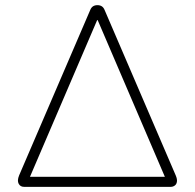

<svg xmlns="http://www.w3.org/2000/svg" viewBox="-20 -725 756 745"><path d="M54 -44 330 -686Q334 -696 341 -700.5Q348 -705 358 -705Q368 -705 375 -700.5Q382 -696 386 -686L662 -44Q668 -30 666.5 -20Q665 -10 658 -5Q651 0 643 0H73Q59 0 52.5 -12Q46 -24 54 -44ZM83 -8V-39H633V-8L359 -647H357Z"/></svg>

Font: SN Pro Thin
Style: Regular
Weight: 200
Designer: Tobias Whetton
Foundry: Supernotes
Version: Version 1.003;Glyphs 3.3 (3324)